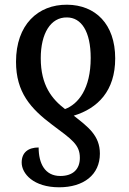

<svg xmlns="http://www.w3.org/2000/svg" viewBox="-20 -566 549 815"><path d="M265 -546C141 -547 48 -461 48 -304C48 -174 110 -105 202 -36C285 26 319 48 319 104C319 152 290 181 236 181C170 181 144 127 144 60C100 60 72 81 72 124C72 171 122 229 231 229C335 229 404 176 404 86C404 9 353 -28 293 -75C395 -106 469 -180 469 -318C469 -464 385 -545 265 -546ZM264 -492C325 -492 365 -433 365 -320C365 -189 312 -124 256 -103C201 -145 153 -203 153 -319C153 -424 195 -493 264 -492Z"/></svg>

Font: Noto Serif Condensed Medium
Style: Regular
Weight: 500
Width: 3
Designer: Monotype Design Team
Foundry: Monotype Imaging Inc.
Version: Version 2.015